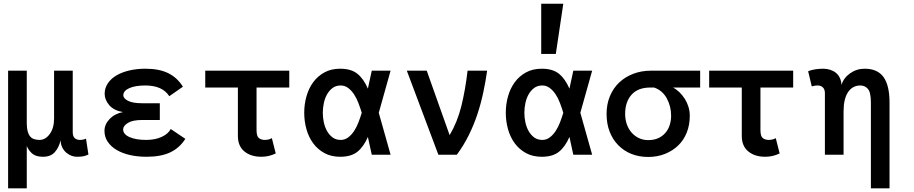

<svg xmlns="http://www.w3.org/2000/svg" viewBox="-20 -838 4953 1040"><path d="M308.1 -78.1Q299.8 -40 277.3 -14.4Q254.9 11.2 212.9 11.2Q175.8 11.2 156 -4.9Q136.2 -21 125 -46.9V182.1H23.9V-455.1H125V-169.9Q125 -144 129.9 -126.5Q134.8 -108.9 143.8 -98.4Q152.8 -87.9 166 -84Q179.2 -80.1 193.8 -80.1Q226.1 -80.1 249.5 -112.1Q272.9 -144 272.9 -195.8V-455.1H374V-122.1Q374 -99.1 385 -89.6Q396 -80.1 413.1 -80.1Q430.2 -80.1 445.8 -86.9L459 -1Q449.2 3.9 435.5 7.6Q421.9 11.2 397 11.2Q381.8 11.2 366.9 5.6Q352.1 0 339.1 -11Q326.2 -22 317.6 -38.6Q309.1 -55.2 308.1 -78.1Z M546.9 -330.1Q546.9 -360.8 564 -386.5Q581.1 -412.1 610.6 -429.4Q640.1 -446.8 680.4 -456.3Q720.7 -465.8 768.1 -465.8Q842.8 -465.8 891.8 -441.4Q940.9 -417 970.7 -368.2L897 -316.9Q859.9 -375 767.1 -375Q712.9 -375 680.4 -360.6Q647.9 -346.2 647.9 -321.8Q647.9 -305.2 673.3 -292Q698.7 -278.8 750 -278.8H845.7V-188H749Q697.8 -188 672.4 -171.9Q647 -155.8 647 -137.2Q647 -110.8 681.4 -95.5Q715.8 -80.1 772 -80.1Q819.8 -80.1 855.5 -96.4Q891.1 -112.8 904.8 -139.2L983.9 -85.9Q953.1 -37.1 902.6 -12.9Q852.1 11.2 773.9 11.2Q725.1 11.2 683.6 1.7Q642.1 -7.8 611.6 -25.9Q581.1 -43.9 563.5 -70.1Q545.9 -96.2 545.9 -128.9Q545.9 -164.1 573.5 -193.1Q601.1 -222.2 646 -231Q597.7 -238.8 572.3 -267.8Q546.9 -296.9 546.9 -330.1Z M1091.8 -455.1H1546.9V-363.8H1369.6V-132.8Q1369.6 -100.1 1382.3 -90.1Q1395 -80.1 1415 -80.1Q1425.8 -80.1 1436.3 -83Q1446.8 -85.9 1452.6 -89.8L1473.6 -6.8Q1436 11.2 1396 11.2Q1338.9 11.2 1303.7 -17.8Q1268.6 -46.9 1268.6 -101.1V-363.8H1091.8Z M1728.5 -227.1Q1728.5 -201.2 1734.1 -175Q1739.7 -148.9 1751.7 -127.9Q1763.7 -106.9 1781.7 -93.5Q1799.8 -80.1 1825.7 -80.1Q1847.7 -80.1 1865.7 -93.5Q1883.8 -106.9 1897.7 -127.9Q1911.6 -148.9 1921.6 -175Q1931.6 -201.2 1939.5 -227.1Q1931.6 -252.9 1921.6 -279.5Q1911.6 -306.2 1897.7 -327.1Q1883.8 -348.1 1865.7 -361.6Q1847.7 -375 1825.7 -375Q1799.8 -375 1781.7 -361.6Q1763.7 -348.1 1751.7 -327.1Q1739.7 -306.2 1734.1 -279.5Q1728.5 -252.9 1728.5 -227.1ZM1627.9 -227.1Q1627.9 -272.9 1639.9 -315.9Q1651.9 -358.9 1676.3 -392.3Q1700.7 -425.8 1737.3 -445.8Q1773.9 -465.8 1822.8 -465.8Q1881.8 -465.8 1915.8 -438.5Q1949.7 -411.1 1972.7 -357.9L1993.7 -455.1H2095.7L2031.7 -227.1L2095.7 0H1993.7L1972.7 -96.2Q1949.7 -43 1915.8 -15.9Q1881.8 11.2 1822.8 11.2Q1773.9 11.2 1737.3 -8.8Q1700.7 -28.8 1676.3 -62Q1651.9 -95.2 1639.9 -138.2Q1627.9 -181.2 1627.9 -227.1Z M2354.5 0 2183.6 -455.1H2291.5L2415.5 -106Q2457.5 -176.8 2479 -263.4Q2500.5 -350.1 2512.7 -455.1H2618.7Q2610.4 -397 2597.9 -337.9Q2585.4 -278.8 2566.4 -220.9Q2547.4 -163.1 2520 -107.4Q2492.7 -51.8 2454.6 0Z M2820.3 -227.1Q2820.3 -201.2 2825.9 -175Q2831.5 -148.9 2843.5 -127.9Q2855.5 -106.9 2873.5 -93.5Q2891.6 -80.1 2917.5 -80.1Q2939.5 -80.1 2957.5 -93.5Q2975.6 -106.9 2989.5 -127.9Q3003.4 -148.9 3013.4 -175Q3023.4 -201.2 3031.2 -227.1Q3023.4 -252.9 3013.4 -279.5Q3003.4 -306.2 2989.5 -327.1Q2975.6 -348.1 2957.5 -361.6Q2939.5 -375 2917.5 -375Q2891.6 -375 2873.5 -361.6Q2855.5 -348.1 2843.5 -327.1Q2831.5 -306.2 2825.9 -279.5Q2820.3 -252.9 2820.3 -227.1ZM2719.7 -227.1Q2719.7 -272.9 2731.7 -315.9Q2743.7 -358.9 2768.1 -392.3Q2792.5 -425.8 2829.1 -445.8Q2865.7 -465.8 2914.6 -465.8Q2973.6 -465.8 3007.6 -438.5Q3041.5 -411.1 3064.5 -357.9L3085.4 -455.1H3187.5L3123.5 -227.1L3187.5 0H3085.4L3064.5 -96.2Q3041.5 -43 3007.6 -15.9Q2973.6 11.2 2914.6 11.2Q2865.7 11.2 2829.1 -8.8Q2792.5 -28.8 2768.1 -62Q2743.7 -95.2 2731.7 -138.2Q2719.7 -181.2 2719.7 -227.1ZM3031.2 -817.9 2990.7 -545.9H2911.6V-817.9Z M3625.5 -363.8Q3644.5 -354 3660.9 -337.9Q3677.2 -321.8 3689.7 -302Q3702.1 -282.2 3709.2 -259Q3716.3 -235.8 3716.3 -210.9Q3716.3 -161.1 3700 -120.1Q3683.6 -79.1 3653.6 -50Q3623.5 -21 3582 -4.4Q3540.5 12.2 3491.2 12.2Q3441.4 12.2 3399.9 -4.4Q3358.4 -21 3328.4 -52Q3298.3 -83 3282 -125.5Q3265.6 -168 3265.6 -221.2Q3265.6 -272.9 3283.4 -316.4Q3301.3 -359.9 3333.3 -390.4Q3365.2 -420.9 3409.4 -438Q3453.6 -455.1 3505.4 -455.1H3772.5V-363.8ZM3501.5 -363.8Q3435.5 -363.8 3400.9 -325Q3366.2 -286.1 3366.2 -221.2Q3366.2 -190.9 3375.2 -165Q3384.3 -139.2 3400.9 -120.1Q3417.5 -101.1 3440.4 -90.1Q3463.4 -79.1 3491.2 -79.1Q3522.5 -79.1 3545.4 -89.6Q3568.4 -100.1 3584 -118.2Q3599.6 -136.2 3607.4 -160.2Q3615.2 -184.1 3615.2 -210.9Q3615.2 -262.2 3591.8 -305.2Q3568.4 -348.1 3523.4 -363.8Z M3821.3 -455.1H4276.4V-363.8H4099.1V-132.8Q4099.1 -100.1 4111.8 -90.1Q4124.5 -80.1 4144.5 -80.1Q4155.3 -80.1 4165.8 -83Q4176.3 -85.9 4182.1 -89.8L4203.1 -6.8Q4165.5 11.2 4125.5 11.2Q4068.4 11.2 4033.2 -17.8Q3998 -46.9 3998 -101.1V-363.8H3821.3Z M4538.1 -377.9Q4549.3 -416 4584.7 -440.9Q4620.1 -465.8 4663.1 -465.8Q4733.4 -465.8 4765.9 -420.4Q4798.3 -375 4798.3 -282.2V182.1H4697.3V-282.2Q4697.3 -337.9 4681.2 -356.4Q4665 -375 4640.1 -375Q4598.1 -375 4573.7 -339.1Q4549.3 -303.2 4549.3 -233.9V0H4448.2V-333Q4448.2 -354 4437.3 -364.5Q4426.3 -375 4409.2 -375Q4399.4 -375 4392.3 -373.5Q4385.3 -372.1 4377 -370.1L4357.4 -452.1Q4373 -459 4395 -462.4Q4417 -465.8 4439 -465.8Q4458 -465.8 4475.6 -460.4Q4493.2 -455.1 4506.6 -444.6Q4520 -434.1 4528.6 -417Q4537.1 -399.9 4538.1 -377.9Z"/></svg>

Font: Anonymous Pro
Style: Bold
Weight: 700
Monospace: yes
Designer: Mark Simonson
Version: Version 1.003